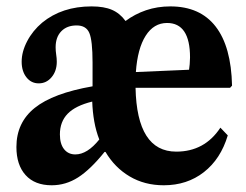

<svg xmlns="http://www.w3.org/2000/svg" viewBox="-20 -554 751 585"><path d="M674 -141.5Q652.5 -69.5 601.2 -29.5Q550 10.5 479 10.5Q420.5 10.5 375 -16.5Q329.5 -43.5 301.5 -91H298.5Q255.5 -37.5 218 -13.5Q180.5 10.5 137.5 10.5Q86 10.5 58 -20.5Q30 -51.5 30 -106Q30 -180.5 85.8 -225.2Q141.5 -270 262 -291V-363.5Q262 -430.5 252.2 -453.5Q242.5 -476.5 213.5 -476.5Q184 -476.5 166.8 -458.8Q149.5 -441 149.5 -410Q149.5 -399 151.2 -387.8Q153 -376.5 153 -366Q153 -337.5 137.2 -318.8Q121.5 -300 98 -300Q75 -300 60.5 -318.5Q46 -337 46 -366Q46 -396.5 62.8 -428.5Q79.5 -460.5 108.5 -485Q169 -534.5 259 -534.5Q297 -534.5 321.2 -524Q345.5 -513.5 362.5 -490Q390.5 -511 425 -522.8Q459.5 -534.5 499 -534.5Q589.5 -534.5 637 -473.2Q684.5 -412 687 -293L681 -286.5H393Q397 -92 517 -92Q603.5 -92 651.5 -165ZM489 -484Q448.5 -484 423.8 -445Q399 -406 394 -334.5L556 -341.5Q557 -347 558 -358.2Q559 -369.5 559 -379Q559 -484 489 -484ZM209.5 -83.5Q246 -83.5 282.5 -129Q272.5 -154.5 267.2 -184.2Q262 -214 261 -244.5Q210 -232 186.2 -207.5Q162.5 -183 162.5 -144.5Q162.5 -115.5 175.2 -99.5Q188 -83.5 209.5 -83.5Z"/></svg>

Font: Libre Caslon Condensed
Style: Bold
Weight: 700
Designer: Pablo Impallari, Rodrigo Fuenzalida, Katja Schimmel, Ertekin Erdin
Foundry: Pablo Impallari, Rodrigo Fuenzalida
Version: Version 2.000; ttfautohint (v1.8.4.7-5d5b);gftools[0.9.33]